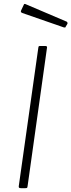

<svg xmlns="http://www.w3.org/2000/svg" viewBox="-20 -982 372 1002"><path d="M217 -742Q228 -742 225 -731L124 -11Q123 -4 121.5 -2Q120 0 112 0H89Q82 0 79.5 -2.5Q77 -5 78 -11L180 -733Q181 -739 182.5 -740.5Q184 -742 189 -742ZM105 -959Q106 -961 108 -961.5Q110 -962 112 -961L328 -869Q330 -868 331.5 -865Q333 -862 332 -858L323 -843Q322 -839 320 -838.5Q318 -838 313 -839L97 -914Q91 -916 89.5 -919.5Q88 -923 90 -927Z"/></svg>

Font: Libre Franklin Thin
Style: Italic
Weight: 100
Italic angle: -8°
Designer: Pablo Impallari, Rodrigo Fuenzalida, Nhung Nguyen
Foundry: Impallari Type
Version: Version 3.000